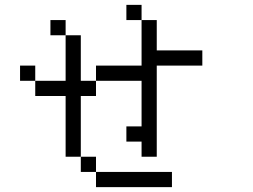

<svg xmlns="http://www.w3.org/2000/svg" viewBox="-20 -770 1040 790"><path d="M687.5 0V-62.5H375V0ZM812.5 -500V-562.5H625Q625 -562.5 625 -687.5H562.5V-500H375V-437.5H312.5V-625H250V-437.5H125V-375H250Q250 -375 250 -125H312.5V-62.5H375V-125H312.5Q312.5 -125 312.5 -375H375V-437.5H562.5V-250H500V-187.5H562.5V-125H625Q625 -125 625 -500ZM125 -437.5V-500H62.5V-437.5ZM250 -625V-687.5H187.5V-625ZM562.5 -687.5V-750H500V-687.5Z"/></svg>

Font: Unifont
Style: Regular
Weight: 500
Version: Version 15.1.04